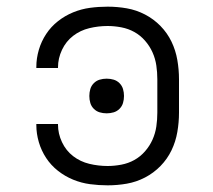

<svg xmlns="http://www.w3.org/2000/svg" viewBox="-20 -548 640 576"><path d="M303 8Q276 8 250 4.5Q224 1 199.5 -9Q175 -19 154 -35.5Q133 -52 118.5 -74Q104 -96 96.5 -121.5Q89 -147 89 -173V-176H154V-174Q154 -147 166 -121.5Q178 -96 199.5 -79.5Q221 -63 248 -56.5Q275 -50 303 -50Q323 -50 344 -54Q365 -58 383 -68Q401 -78 415 -94Q429 -110 437.5 -129Q446 -148 449 -168.5Q452 -189 452 -210V-310Q452 -331 449 -351.5Q446 -372 437.5 -391Q429 -410 415 -426Q401 -442 383 -452Q365 -462 344 -466Q323 -470 303 -470Q275 -470 248 -463.5Q221 -457 199.5 -440.5Q178 -424 166 -398.5Q154 -373 154 -346V-344H89V-347Q89 -373 96.5 -398.5Q104 -424 118.5 -446Q133 -468 154 -484.5Q175 -501 199.5 -511Q224 -521 250 -524.5Q276 -528 303 -528Q332 -528 360.5 -523Q389 -518 415 -504.5Q441 -491 461.5 -470Q482 -449 494.5 -423Q507 -397 512 -368Q517 -339 517 -310V-210Q517 -181 512 -152Q507 -123 494.5 -97Q482 -71 461.5 -50Q441 -29 415 -15.5Q389 -2 360.5 3Q332 8 303 8ZM300 -208Q289 -208 279 -211Q269 -214 261.5 -221.5Q254 -229 251 -239Q248 -249 248 -260Q248 -271 251 -281Q254 -291 261.5 -298.5Q269 -306 279 -309Q289 -312 300 -312Q311 -312 321 -309Q331 -306 338.5 -298.5Q346 -291 349 -281Q352 -271 352 -260Q352 -249 349 -239Q346 -229 338.5 -221.5Q331 -214 321 -211Q311 -208 300 -208Z"/></svg>

Font: Iosevka Light Extended
Style: Regular
Weight: 300
Width: 7
Monospace: yes
Designer: Belleve Invis
Foundry: Belleve Invis
Version: Version 32.5.0; ttfautohint (v1.8.4)